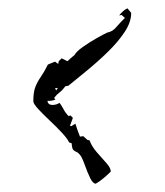

<svg xmlns="http://www.w3.org/2000/svg" viewBox="-20 -497 395 461"><path d="M210 -56Q203 -56 196.5 -69.5Q190 -83 184.5 -98.5Q179 -114 175 -121Q169 -130 164 -132Q159 -134 156 -137Q153 -140 152 -153L146 -155Q142 -164 128.5 -178.5Q115 -193 99 -208Q83 -223 71.5 -235.5Q60 -248 60 -254Q60 -276 65 -288.5Q70 -301 78 -312.5Q86 -324 95 -342L112 -349L119 -344H120L121 -350L128 -357L142 -350Q146 -354 150 -357.5Q154 -361 159 -365Q163 -373 178.5 -384Q194 -395 211.5 -405Q229 -415 238 -419Q251 -421 261 -434Q266 -440 271 -445Q276 -450 280 -454L272 -461L266 -460Q271 -466 276 -470.5Q281 -475 286 -477L295 -466Q295 -444 279.5 -420.5Q264 -397 240 -373.5Q216 -350 190.5 -329Q165 -308 144 -291L137 -290Q134 -286 131 -282.5Q128 -279 124 -276Q116 -270 110 -262L113 -258Q104 -254 94 -255Q95 -245 106 -245Q115 -245 123 -250Q126 -246 128.5 -242Q131 -238 133 -234Q137 -226 145 -218L149 -220L155 -214L148 -195L151 -194L161 -200Q162 -196 163.5 -192.5Q165 -189 166 -185L172 -169L180 -170L190 -161L195 -160Q200 -146 212 -132Q224 -118 235 -106Q246 -94 246 -85Q239 -78 229 -69.5Q219 -61 210 -56ZM115 -280 119 -286 112 -285Z"/></svg>

Font: Water Brush
Style: Regular
Weight: 400
Designer: Robert E. Leuschke
Foundry: Robert E. Leuschke
Version: Version 1.010; ttfautohint (v1.8.4.7-5d5b)